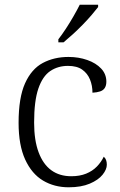

<svg xmlns="http://www.w3.org/2000/svg" viewBox="-20 -786 512 816"><path d="M272 10Q211 10 163 -18.5Q115 -47 87 -108Q59 -169 59 -264Q59 -371 86.5 -432Q114 -493 162 -518.5Q210 -544 271 -544Q314 -544 351 -531Q388 -518 410 -494.5Q432 -471 432 -439Q432 -423 425.5 -412.5Q419 -402 405.5 -397.5Q392 -393 373 -392Q373 -422 362.5 -448Q352 -474 329.5 -490Q307 -506 269 -506Q226 -506 193.5 -484Q161 -462 143 -409.5Q125 -357 125 -265Q125 -190 144 -139Q163 -88 198 -62.5Q233 -37 283 -37Q319 -37 346 -48Q373 -59 391.5 -78Q410 -97 421 -120Q428 -114 431 -105.5Q434 -97 434 -86Q434 -66 416 -43.5Q398 -21 361.5 -5.5Q325 10 272 10ZM228 -619Q243 -638 260 -664Q277 -690 292.5 -717Q308 -744 319 -766H397V-756Q387 -743 370 -723Q353 -703 331.5 -681Q310 -659 288.5 -639.5Q267 -620 250 -606H228Z"/></svg>

Font: Noto Serif Armenian Light
Style: Regular
Weight: 300
Version: Version 2.007